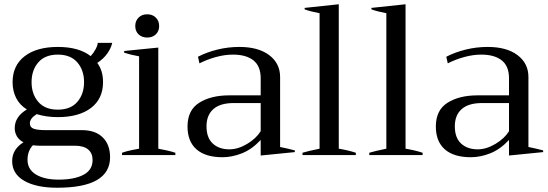

<svg xmlns="http://www.w3.org/2000/svg" viewBox="-20 -727 2571 900"><path d="M496 10Q496 153 248 153Q150 153 93.5 120.5Q37 88 37 28Q37 -27 90 -60Q69 -71 59 -88.5Q49 -106 49 -126Q49 -180 106 -214Q73 -234 56 -267Q39 -300 39 -342Q39 -420 95.5 -463.5Q152 -507 251 -507Q350 -507 405 -464Q419 -479 428.5 -497Q438 -515 438 -526H506Q501 -502 483.5 -477Q466 -452 436 -432Q463 -396 463 -342Q463 -264 406.5 -221Q350 -178 251 -178Q197 -178 152 -192Q120 -172 120 -149Q120 -130 138 -123.5Q156 -117 195 -117H364Q427 -117 461.5 -83Q496 -49 496 10ZM128 -342Q128 -286 159.5 -249.5Q191 -213 251 -213Q311 -213 342.5 -249.5Q374 -286 374 -342Q374 -398 342.5 -434.5Q311 -471 251 -471Q191 -471 159.5 -434.5Q128 -398 128 -342ZM414 23Q414 -9 393 -26.5Q372 -44 330 -44H165Q154 -44 134 -46Q109 -19 109 22Q109 67 148.5 91Q188 115 255 115Q328 115 371 92.5Q414 70 414 23Z M614 -605Q614 -629 629.5 -644.5Q645 -660 670 -660Q695 -660 710.5 -644.5Q726 -629 726 -605Q726 -581 710.5 -566Q695 -551 670 -551Q645 -551 629.5 -566Q614 -581 614 -605ZM552 -11Q571 -18 598 -23.5Q625 -29 632 -30V-463Q592 -470 562 -480V-488L722 -504V-30Q768 -22 802 -11V0H552Z M859 -134Q859 -211 914 -245.5Q969 -280 1054 -280H1202V-360Q1202 -417 1168 -444Q1134 -471 1072 -471Q1033 -471 991.5 -459.5Q950 -448 915 -430L908 -461Q948 -482 998.5 -494.5Q1049 -507 1102 -507Q1191 -507 1242 -468.5Q1293 -430 1293 -366V-38Q1328 -31 1362 -22V-14L1202 2V-71Q1161 -27 1114.5 -8.5Q1068 10 1023 10Q943 10 901 -27Q859 -64 859 -134ZM1202 -112V-244H1076Q1012 -244 980 -215.5Q948 -187 948 -135Q948 -81 977.5 -54Q1007 -27 1055 -27Q1096 -27 1138.5 -52.5Q1181 -78 1202 -112Z M1398 -11Q1420 -18 1478 -30V-665Q1436 -673 1408 -683V-690L1568 -707V-30Q1611 -23 1648 -11V0H1398Z M1711 -11Q1733 -18 1791 -30V-665Q1749 -673 1721 -683V-690L1881 -707V-30Q1924 -23 1961 -11V0H1711Z M2023 -134Q2023 -211 2078 -245.5Q2133 -280 2218 -280H2366V-360Q2366 -417 2332 -444Q2298 -471 2236 -471Q2197 -471 2155.5 -459.5Q2114 -448 2079 -430L2072 -461Q2112 -482 2162.5 -494.5Q2213 -507 2266 -507Q2355 -507 2406 -468.5Q2457 -430 2457 -366V-38Q2492 -31 2526 -22V-14L2366 2V-71Q2325 -27 2278.5 -8.5Q2232 10 2187 10Q2107 10 2065 -27Q2023 -64 2023 -134ZM2366 -112V-244H2240Q2176 -244 2144 -215.5Q2112 -187 2112 -135Q2112 -81 2141.5 -54Q2171 -27 2219 -27Q2260 -27 2302.5 -52.5Q2345 -78 2366 -112Z"/></svg>

Font: Trirong
Style: Regular
Weight: 400
Designer: Katatrad Team
Foundry: CadsonDemak
Version: Version 1.001